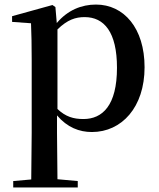

<svg xmlns="http://www.w3.org/2000/svg" viewBox="-20 -563 697 842"><path d="M383 16C514 16 614 -93 614 -268C614 -440 523 -543 401 -543C338 -543 277 -519 229 -462L223 -532L210 -541L33 -492V-467L116 -461C118 -412 119 -366 119 -299V19L117 224L38 231V259H321V231L232 223L230 19V-57C275 -4 328 16 383 16ZM232 -434C276 -477 312 -488 351 -488C437 -488 493 -422 493 -266C493 -100 429 -41 346 -41C302 -41 268 -51 232 -85Z"/></svg>

Font: Noto Serif CJK KR SemiBold
Style: Regular
Weight: 600
Designer: Ryoko NISHIZUKA 西塚涼子 (kana & ideographs); Frank Grießhammer (Latin, Greek & Cyrillic); Wenlong ZHANG 张文龙 (bopomofo); San
Foundry: Adobe
Version: Version 2.001;hotconv 1.1.0;makeotfexe 2.6.0